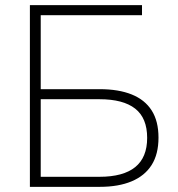

<svg xmlns="http://www.w3.org/2000/svg" viewBox="-20 -725 689 745"><path d="M96 0V-705H531V-666H138V-379H367Q440 -379 491 -358.5Q542 -338 568.5 -296.5Q595 -255 595 -191Q595 -127 568.5 -85Q542 -43 491 -21.5Q440 0 367 0ZM138 -39H366Q458 -39 504.5 -76.5Q551 -114 551 -190Q551 -267 504.5 -303.5Q458 -340 366 -340H138Z"/></svg>

Font: Nunito Sans 12pt ExtraLight
Style: Regular
Weight: 200
Designer: Vernon Adams
Foundry: Vernon Adams
Version: Version 3.101;gftools[0.9.27]